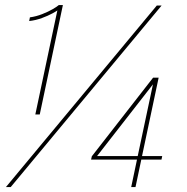

<svg xmlns="http://www.w3.org/2000/svg" viewBox="-20 -760 758 780"><path d="M235.5 -739.5 141.5 -295H123.5L213 -717.5Q210 -715 192.8 -705.5Q175.5 -696 150.5 -686.8Q125.5 -677.5 98.5 -674.5L101.5 -689.5Q127 -693 151.8 -702.8Q176.5 -712.5 194.8 -723.2Q213 -734 219 -739.5ZM4 0 617 -737.5H636.5L23.5 0ZM513 0 536.5 -111.5H350L353 -125L602 -444.5H624.5L557 -126H639L636 -111.5H554L530.5 0ZM368.5 -118.5 362 -126H539.5L603.5 -427.5L608.5 -426.5Z"/></svg>

Font: Epilogue Thin
Style: Italic
Weight: 250
Italic angle: -12°
Designer: Tyler Finck
Foundry: Etcetera Type Co
Version: Version 2.112